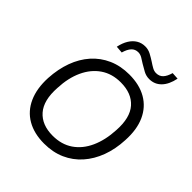

<svg xmlns="http://www.w3.org/2000/svg" viewBox="-243 -1093 1271 1271"><g transform="rotate(45 393.0 -457.0)"><path d="M372 9Q278 9 211.5 -29.5Q145 -68 112 -141.5Q79 -215 84 -317Q89 -405 115.5 -477.5Q142 -550 189 -603Q236 -656 301.5 -685Q367 -714 448 -714Q543 -714 609.5 -675.5Q676 -637 709 -564Q742 -491 736 -388Q732 -300 705 -227.5Q678 -155 631 -102Q584 -49 519 -20Q454 9 372 9ZM375 -68Q458 -68 517 -108.5Q576 -149 609 -222Q642 -295 647 -392Q655 -515 601 -576Q547 -637 445 -637Q363 -637 304 -596.5Q245 -556 211.5 -483.5Q178 -411 174 -314Q166 -191 220 -129.5Q274 -68 375 -68ZM309 -781 259 -785Q268 -828 286.5 -858Q305 -888 331.5 -904Q358 -920 391 -920Q420 -920 445 -906.5Q470 -893 493 -878Q512 -865 530 -855Q548 -845 566 -845Q596 -845 614.5 -864.5Q633 -884 644 -923L693 -920Q680 -855 646 -820Q612 -785 562 -785Q533 -785 508 -798.5Q483 -812 460 -826Q441 -839 422.5 -849.5Q404 -860 386 -860Q357 -860 338.5 -840Q320 -820 309 -781Z"/></g></svg>

Font: Nunito Sans 10pt
Style: Italic
Weight: 400
Italic angle: -9°
Designer: Vernon Adams
Foundry: Vernon Adams
Version: Version 3.101;gftools[0.9.27]